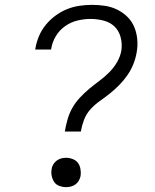

<svg xmlns="http://www.w3.org/2000/svg" viewBox="-20 -763 640 791"><path d="M247 -221Q251 -245 258 -270Q265 -295 277.5 -317.5Q290 -340 308.5 -360Q327 -380 347.5 -397Q368 -414 389.5 -430Q411 -446 430 -465Q449 -484 462.5 -507.5Q476 -531 480 -555Q484 -583 477 -609.5Q470 -636 452 -653.5Q434 -671 407.5 -678Q381 -685 353 -685Q327 -685 299.5 -678.5Q272 -672 248.5 -655.5Q225 -639 210 -614Q195 -589 191 -562L190 -559H125L126 -564Q130 -589 140.5 -614Q151 -639 168.5 -660.5Q186 -682 208.5 -698.5Q231 -715 255.5 -725Q280 -735 306.5 -739Q333 -743 359 -743Q386 -743 412.5 -739Q439 -735 462.5 -723.5Q486 -712 504.5 -694Q523 -676 533 -652Q543 -628 545.5 -601Q548 -574 543 -547Q539 -523 529.5 -499Q520 -475 505 -453.5Q490 -432 472 -413.5Q454 -395 433.5 -378.5Q413 -362 391.5 -347Q370 -332 352.5 -312.5Q335 -293 326 -269Q317 -245 313 -221ZM252 8Q238 8 224.5 3Q211 -2 203.5 -13Q196 -24 193 -38.5Q190 -53 193 -67Q194 -77 200 -86.5Q206 -96 214.5 -102Q223 -108 232.5 -110.5Q242 -113 252 -113Q266 -113 280 -107.5Q294 -102 301.5 -91.5Q309 -81 311.5 -66.5Q314 -52 312 -38Q310 -28 304.5 -18.5Q299 -9 290.5 -3Q282 3 272 5.5Q262 8 252 8Z"/></svg>

Font: Iosevka Light Extended Oblique
Style: Regular
Weight: 300
Width: 7
Italic angle: -9°
Monospace: yes
Designer: Belleve Invis
Foundry: Belleve Invis
Version: Version 32.5.0; ttfautohint (v1.8.4)